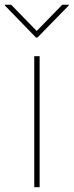

<svg xmlns="http://www.w3.org/2000/svg" viewBox="-46 -780 307 800"><path d="M96.7 0H119.1V-545.9H96.7ZM0.5 -760.3H-25.9V-757.3L104 -623.5H109.9L240.7 -757.3V-760.3H213.4L106.9 -650.9Z"/></svg>

Font: Raveo Thin
Style: Regular
Weight: 100
Designer: Jakub Foglar, Rasmus Andersson (Inter)
Foundry: Jakubfoglar.com
Version: Version 1.100;Glyphs 3.2.3 (3260)